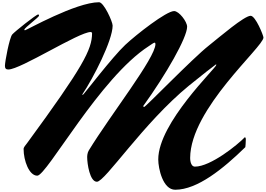

<svg xmlns="http://www.w3.org/2000/svg" viewBox="-20 -1585 2391 1728"><path d="M1556.2 122.6H1557.1C1755.9 122.6 1988.3 -65.4 2188 -260.7C2189 -261.7 2192.4 -307.6 2192.4 -331.5C2192.4 -343.8 2187 -350.1 2183.6 -350.1C2118.2 -281.2 1875 -85.4 1734.9 -85.4C1691.4 -85.4 1691.4 -156.7 1691.4 -163.6C1693.4 -606.9 2351.1 -1163.1 2351.1 -1247.1C2351.1 -1264.6 2280.3 -1442.9 2235.8 -1442.9C2178.2 -1442.9 1959.5 -1254.4 1859.4 -1174.8C1711.4 -1058.1 1291 -622.1 1276.9 -622.1C1274.9 -622.1 1270 -627.4 1268.1 -629.4C1475.1 -916 1664.1 -1246.6 1664.1 -1344.7C1664.1 -1389.6 1591.8 -1485.4 1546.9 -1485.4C1477.1 -1485.4 1208 -1275.4 1106.9 -1180.7C992.7 -1074.2 731.9 -731.9 726.6 -731.9C722.2 -731.9 721.2 -731.9 720.2 -734.4C820.3 -882.3 993.7 -1222.7 993.7 -1354.5C993.7 -1390.1 914.6 -1564.9 871.6 -1564.9C662.6 -1564.9 217.3 -1312.5 205.1 -1312.5C202.6 -1312.5 198.7 -1314.5 198.7 -1316.4C198.7 -1335.9 331.5 -1428.7 331.5 -1444.8C331.5 -1447.3 329.1 -1455.1 323.7 -1455.1C306.2 -1455.1 110.4 -1299.3 89.8 -1274.4C64.9 -1243.7 24.4 -1031.2 24.4 -992.2C24.4 -968.3 34.7 -959.5 55.2 -959.5C165 -959.5 689.5 -1296.9 796.4 -1296.9C802.7 -1296.9 808.6 -1291.5 808.6 -1285.2C807.6 -1139.2 729.5 -986.8 224.6 -297.9C209.5 -277.3 192.4 -260.3 192.4 -244.1C192.4 -138.7 242.2 -3.9 315.4 -3.9C401.4 -3.9 876.5 -884.8 1319.3 -1169.9C1334.5 -1179.7 1363.3 -1201.2 1371.1 -1201.2C1377.4 -1201.2 1378.9 -1194.3 1378.9 -1188C1378.9 -1064 974.6 -551.3 779.3 -231.4C766.1 -210 764.6 -182.1 764.6 -169.9C764.6 -112.3 788.1 50.8 852.1 50.8C926.3 50.8 1267.1 -475.1 1679.7 -813.5C1773.4 -890.6 1921.4 -1005.4 1923.3 -1005.4C1925.3 -1005.4 1926.8 -1002.9 1926.8 -1001C1926.8 -974.1 1404.3 -480 1404.3 -150.4C1404.3 -67.9 1446.3 122.6 1556.2 122.6Z"/></svg>

Font: Bodega Script
Style: Medium
Weight: 500
Italic angle: 39.7°
Version: Version 001.000